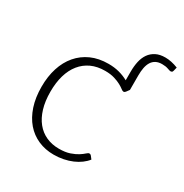

<svg xmlns="http://www.w3.org/2000/svg" viewBox="-158 -794 887 926"><g transform="rotate(30 285.5 -331.0)"><path d="M429.5 -448 417 -431Q414.5 -428.5 412.2 -426.8Q410 -425 406 -425Q401 -425 392.5 -431.8Q384 -438.5 369.5 -446.5Q355 -454.5 333.2 -461.2Q311.5 -468 280.5 -468Q237.5 -468 204.2 -452.8Q171 -437.5 148 -409Q125 -380.5 113.2 -340Q101.5 -299.5 101.5 -249Q101.5 -196.5 113.8 -156Q126 -115.5 148.5 -87.8Q171 -60 203 -45.5Q235 -31 274 -31Q310 -31 334.2 -39.5Q358.5 -48 374.2 -58Q390 -68 399 -76.5Q408 -85 414 -85Q420 -85 424 -80L436.5 -64Q425 -49 407.5 -36Q390 -23 368 -13.5Q346 -4 320.2 1.2Q294.5 6.5 266.5 6.5Q219 6.5 179.8 -10.8Q140.5 -28 112.2 -60.8Q84 -93.5 68.2 -141Q52.5 -188.5 52.5 -249Q52.5 -306 67.5 -353Q82.5 -400 111.5 -434Q140.5 -468 182.2 -486.8Q224 -505.5 278 -505.5Q310.5 -505.5 337.8 -498.2Q365 -491 388.5 -478V-527Q388.5 -557 394.2 -583Q400 -609 413.2 -628Q426.5 -647 447.8 -658Q469 -669 500 -669Q533.5 -669 571 -654L566 -634Q564.5 -627 560.8 -625.2Q557 -623.5 554 -623.5Q549.5 -623.5 535.8 -628.5Q522 -633.5 502.5 -633.5Q482 -633.5 468 -626Q454 -618.5 445.5 -604.8Q437 -591 433.2 -571.8Q429.5 -552.5 429.5 -529Z"/></g></svg>

Font: Lato Light
Style: Regular
Weight: 300
Designer: Lukasz Dziedzic
Foundry: tyPoland Lukasz Dziedzic
Version: Version 2.007; 2014-02-27